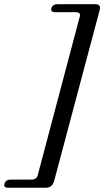

<svg xmlns="http://www.w3.org/2000/svg" viewBox="-103 -774 499 920"><path d="M78 65 279 -694Q285.5 -715.5 260.5 -715.5H161.5Q138 -715.5 143.5 -735Q149 -754 173 -754H353Q383 -754 374 -723.5L156 95Q146.5 125.5 116.5 125.5H-64Q-87 125.5 -81.5 106.5Q-75.5 86.5 -52 86.5H47.5Q72.5 86.5 78 65Z"/></svg>

Font: Fraunces 9pt S000
Style: Italic
Weight: 400
Italic angle: -16°
Version: Version 1.000; ttfautohint (v1.8.3)